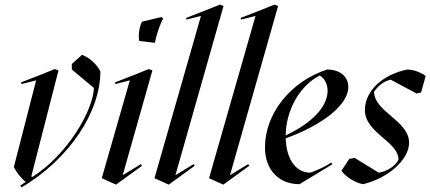

<svg xmlns="http://www.w3.org/2000/svg" viewBox="-20 -786 1869 834"><path d="M74 28C282 -96 416 -300 416 -476C400 -508 368 -536 336 -548L292 -508V-484L388 -404C384 -304 272 -113 120 -17L116 -20L234 -480L218 -486L161 -463L71 -428L74 -421L137 -437L40 -60C53 -35 74 -9 92 4L68 20Z M484 16 597 -66 592 -73 513 -25 642 -480 626 -486 569 -463 479 -428 482 -421 544 -437 422 -12ZM585 -608 653 -600C659 -635 675 -681 689 -706L681 -712L597 -692C585 -670 580 -633 585 -608Z M713 16 826 -66 821 -73 742 -25 951 -760 935 -766 878 -743 788 -708 791 -701 853 -717 651 -12Z M950 16 1063 -66 1058 -73 979 -25 1188 -760 1172 -766 1115 -743 1025 -708 1028 -701 1090 -717 888 -12Z M1281 14 1423 -72 1419 -80C1398 -65 1360 -47 1328 -36C1265 -36 1224 -94 1221 -185C1379 -242 1493 -330 1493 -408C1493 -453 1457 -484 1401 -484C1243 -433 1131 -293 1131 -146C1131 -50 1189 14 1281 14ZM1221 -198C1222 -308 1283 -415 1369 -458C1391 -445 1403 -419 1403 -392C1403 -326 1341 -254 1221 -198Z M1557 14C1661 -10 1757 -90 1757 -166C1757 -262 1605 -300 1605 -388C1624 -415 1647 -433 1677 -440L1789 -380L1809 -384L1829 -456C1809 -472 1774 -484 1749 -484C1641 -462 1565 -390 1565 -308C1565 -208 1711 -172 1711 -92C1696 -64 1663 -42 1625 -36L1521 -100L1497 -96L1463 -44C1484 -16 1523 8 1557 14Z"/></svg>

Font: Mazius Display Extra italic
Style: Regular
Weight: 400
Italic angle: -17°
Designer: Alberto Casagrande & Collletttivo
Foundry: Collletttivo
Version: Version 2.000;Glyphs 3.2 (3217)